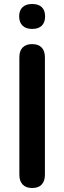

<svg xmlns="http://www.w3.org/2000/svg" viewBox="-20 -934 322 962"><path d="M141 8Q110 8 93.5 -9.5Q77 -27 77 -58V-647Q77 -679 93.5 -696Q110 -713 141 -713Q172 -713 188.5 -696Q205 -679 205 -647V-58Q205 -27 189 -9.5Q173 8 141 8ZM141 -789Q110 -789 93 -805.5Q76 -822 76 -852Q76 -882 93 -898Q110 -914 141 -914Q173 -914 189.5 -898Q206 -882 206 -852Q206 -822 189.5 -805.5Q173 -789 141 -789Z"/></svg>

Font: Nunito
Style: Bold
Weight: 700
Designer: Vernon Adams
Foundry: Vernon Adams
Version: Version 3.602